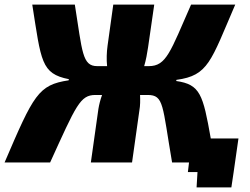

<svg xmlns="http://www.w3.org/2000/svg" viewBox="-54 -710 1092 839"><path d="M988 -105H867C833 -297 821 -341 716 -356L717 -361C857 -380 867 -442 974 -690H781C690 -483 673 -421 596 -421H576C584 -448 589 -476 593 -503L620 -690H441L416 -510C412 -481 411 -450 414 -421H371C305 -421 306 -483 273 -690H87C126 -443 125 -388 247 -364L246 -359C113 -339 93 -296 -34 0H165C279 -250 296 -295 363 -295H392C384 -273 379 -252 376 -234L343 0H523L555 -227C559 -249 559 -272 558 -295H591C663 -295 655 -250 698 0H772L767 42H809L805 109H957L967 42Z"/></svg>

Font: Exo 2 Extra Bold
Style: Italic
Weight: 800
Italic angle: -8°
Designer: Natanael Gama
Version: Version 1.001;PS 001.001;hotconv 1.0.88;makeotf.lib2.5.64775